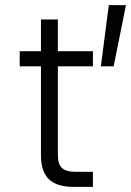

<svg xmlns="http://www.w3.org/2000/svg" viewBox="-20 -730 512 750"><path d="M267 0Q202 0 171 -30Q140 -60 140 -124V-471H57V-530H140V-654H206V-530H343V-471H206V-126Q206 -88 222.5 -73.5Q239 -59 273 -59H343V0ZM374 -471 405 -710H472L424 -471Z"/></svg>

Font: Geist Light
Style: Regular
Weight: 400
Designer: Basement.studio, Andrés Briganti, Mateo Zaragoza
Foundry: Basement.studio, Vercel, Andrés Briganti, Guido Ferreyra, Mateo Zaragoza
Version: Version 1.401